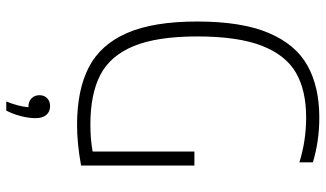

<svg xmlns="http://www.w3.org/2000/svg" viewBox="-228 -560 1015 598"><g transform="rotate(90 279.0 -261.5)"><path d="M496 -360V-7Q427.5 5.5 369.5 5.5Q261 5.5 190.2 -31Q119.5 -67.5 83.5 -149.8Q47.5 -232 47.5 -369Q47.5 -507 83 -591Q118.5 -675 184.5 -712Q250.5 -749 347 -749Q420 -749 486 -729V-687Q419 -708 346 -708Q262.5 -708 207.5 -676.5Q152.5 -645 123.2 -570.5Q94 -496 94 -369Q94 -244 124 -171Q154 -98 213.8 -67Q273.5 -36 368.5 -36Q414.5 -36 452.5 -43V-360ZM348.5 135.5Q348.5 155 342.5 179.2Q336.5 203.5 325 226H296.5Q312 188 314.5 157H313Q297 157 287 147.5Q277 138 277 122.5Q277 108 286.2 98.8Q295.5 89.5 311 89.5Q328.5 89.5 338.5 101.2Q348.5 113 348.5 135.5Z"/></g></svg>

Font: Encode Sans Condensed ExLight
Style: Regular
Weight: 275
Width: 3
Designer: Multiple Designers
Foundry: Impallari Type
Version: Version 2.000